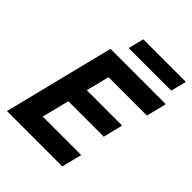

<svg xmlns="http://www.w3.org/2000/svg" viewBox="-235 -977 1106 1106"><g transform="rotate(45 318.0 -424.0)"><path d="M467.5 0H16.7L185 -675H635.8L605 -551.7H292.5L256.7 -410H545L515 -290H226.7L185 -123.3H498.3ZM255.8 -752.5 280 -847.5H626.7L602.5 -752.5Z"/></g></svg>

Font: Funnel Sans
Style: Bold Italic
Weight: 700
Italic angle: -14.036°
Designer: NORD ID, Kristian Moeller
Foundry: Dicotype
Version: Version 1.000